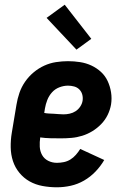

<svg xmlns="http://www.w3.org/2000/svg" viewBox="-20 -788 540 816"><path d="M222 8Q191 8 161 2.5Q131 -3 106 -17Q81 -31 62.5 -53.5Q44 -76 35 -103.5Q26 -131 25.5 -162Q25 -193 30 -223L50 -343Q54 -368 62.5 -393Q71 -418 86.5 -440.5Q102 -463 123 -480.5Q144 -498 168 -509Q192 -520 218 -524Q244 -528 269 -528Q295 -528 320.5 -524Q346 -520 368.5 -509.5Q391 -499 409 -482.5Q427 -466 437.5 -443.5Q448 -421 452 -395.5Q456 -370 452 -344Q448 -321 437.5 -299.5Q427 -278 410 -260.5Q393 -243 372.5 -230.5Q352 -218 329.5 -211Q307 -204 284 -202Q261 -200 239 -200Q217 -200 194.5 -200.5Q172 -201 151 -204Q148 -184 149 -164.5Q150 -145 159 -129Q168 -113 185 -104.5Q202 -96 222 -96Q236 -96 251 -99Q266 -102 279 -110Q292 -118 302.5 -130Q313 -142 321 -155L423 -108Q408 -82 386 -59Q364 -36 337 -20.5Q310 -5 280.5 1.5Q251 8 222 8ZM250 -302Q263 -302 276.5 -305Q290 -308 301.5 -315.5Q313 -323 321 -335Q329 -347 331 -360Q333 -374 329.5 -386.5Q326 -399 317 -408Q308 -417 295 -420.5Q282 -424 269 -424Q251 -424 232.5 -417Q214 -410 201 -395.5Q188 -381 181 -363Q174 -345 171 -327L168 -308Q178 -306 188.5 -305.5Q199 -305 209 -304.5Q219 -304 229.5 -303Q240 -302 250 -302ZM305 -577 178 -712 255 -768 368 -623Z"/></svg>

Font: Iosevka SS04 Extrabold
Style: Italic
Weight: 800
Italic angle: -9°
Monospace: yes
Designer: Belleve Invis
Foundry: Belleve Invis
Version: Version 19.0.0; ttfautohint (v1.8.4)